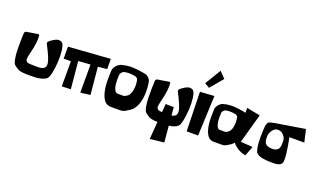

<svg xmlns="http://www.w3.org/2000/svg" viewBox="-91 -1346 3582 2137"><g transform="rotate(20 1700.0 -278.0)"><path d="M48.3 -436.5 180.2 -458Q180.7 -458 181.6 -458.3Q182.6 -458.5 182.6 -458.5Q187.5 -458.5 191.7 -455.1Q195.8 -451.7 196.3 -446.8Q201.2 -406.2 194.1 -353.3Q187 -300.3 176.5 -260.3Q166 -220.2 159.7 -185.8Q153.3 -151.4 158.2 -141.1Q161.1 -135.3 164.6 -131.1Q168 -127 171.1 -123.8Q174.3 -120.6 180.7 -118.9Q187 -117.2 191.4 -116Q195.8 -114.7 206.8 -114Q217.8 -113.3 225.1 -113Q232.4 -112.8 249.8 -112.5Q267.1 -112.3 279.3 -111.8Q345.2 -109.4 371.3 -127.2Q397.5 -145 392.1 -189Q385.7 -241.2 308.6 -388.2Q305.7 -394 305.7 -399.4Q305.7 -410.2 313.5 -417Q324.2 -426.8 335.9 -435.8Q347.7 -444.8 365.2 -455.1Q382.8 -465.3 398.4 -470.5Q414.1 -475.6 431.2 -473.6Q448.2 -471.7 460.9 -460.4Q481.4 -442.4 489.5 -378.7Q497.6 -314.9 493.7 -245.1Q489.7 -175.3 477.3 -113.8Q464.8 -52.2 448.2 -36.6Q426.8 -16.6 389.4 -6.3Q352.1 3.9 320.8 5.6Q289.6 7.3 235.4 7.3Q166.5 7.3 135.5 -0.7Q104.5 -8.8 62 -43Q44.4 -57.1 34.7 -105.2Q24.9 -153.3 23.9 -218.5Q22.9 -283.7 23.9 -327.6Q24.9 -371.6 27.3 -413.6Q27.8 -421.9 33.9 -428.5Q40 -435.1 48.3 -436.5Z M626.5 -0.5V-298.3H540.5V-439.9L1035.6 -475.1V-354L929.2 -343.8L960 -20.5L843.8 -5.4V-338.9L702.1 -328.6L732.4 -5.4Z M1371.1 -179.2Q1386.2 -203.6 1392.1 -239.3Q1397.9 -274.9 1396.5 -301.8Q1395 -328.6 1390.6 -352.1Q1388.7 -362.8 1380.1 -372.3Q1371.6 -381.8 1361.3 -385.3Q1323.2 -394.5 1288.1 -394.5H1282.2Q1252.9 -394.5 1223.1 -388.2Q1209.5 -383.3 1197.8 -369.9Q1186 -356.4 1183.1 -342.3Q1182.1 -337.4 1182.1 -333.5V-333L1181.2 -279.8Q1181.6 -189.9 1209 -152.8Q1213.9 -146 1223.4 -141.4Q1232.9 -136.7 1241.2 -136.7H1242.7H1301.8H1303.2Q1318.4 -136.7 1329.6 -144L1353.5 -159.2Q1364.3 -168 1371.1 -179.2ZM1517.6 -385.3Q1524.4 -354.5 1527.3 -317.1Q1530.3 -279.8 1528.6 -234.1Q1526.9 -188.5 1513.7 -141.8Q1500.5 -95.2 1476.6 -59.6Q1461.9 -38.1 1439.9 -21.5L1389.6 9.3Q1363.3 25.9 1332.5 26.9H1210Q1191.9 26.4 1171.1 16.1Q1150.4 5.9 1139.6 -8.3Q1082.5 -83 1082 -249L1084.5 -350.1Q1084.5 -357.9 1086.4 -366.7Q1093.3 -395 1117.9 -420.2Q1142.6 -445.3 1170.4 -453.1Q1225.6 -467.3 1275.9 -468.8Q1314.5 -468.3 1367.4 -462.2Q1420.4 -456.1 1457 -447.3Q1477.5 -441.9 1495.4 -423.8Q1513.2 -405.8 1517.6 -385.3Z M1600.1 -436.5 1731.9 -458Q1732.4 -458 1733.4 -458.3Q1734.4 -458.5 1734.4 -458.5Q1739.3 -458.5 1743.4 -455.1Q1747.6 -451.7 1748 -446.8Q1752.9 -406.2 1745.8 -353.3Q1738.8 -300.3 1728.3 -260.3Q1717.8 -220.2 1711.4 -185.8Q1705.1 -151.4 1710 -141.1Q1718.3 -124.5 1730.5 -119.4Q1742.7 -114.3 1772.9 -113.3L1780.8 -211.9L1877 -210L1885.3 -113.8Q1919.9 -119.1 1933.8 -137.2Q1947.8 -155.3 1943.8 -189Q1937.5 -241.2 1860.4 -388.2Q1857.4 -394 1857.4 -399.4Q1857.4 -410.2 1865.2 -417Q1876 -426.8 1887.7 -435.8Q1899.4 -444.8 1917 -455.1Q1934.6 -465.3 1950.2 -470.5Q1965.8 -475.6 1982.9 -473.6Q2000 -471.7 2012.7 -460.4Q2033.2 -442.4 2041.3 -378.7Q2049.3 -314.9 2045.4 -245.1Q2041.5 -175.3 2029.1 -113.8Q2016.6 -52.2 2000 -36.6Q1965.8 -5.4 1895.5 2.9L1912.6 195.8L1746.6 213.9L1763.2 7.3Q1710 6.3 1681.2 -2.7Q1652.3 -11.7 1613.8 -43Q1596.2 -57.1 1586.4 -105.2Q1576.7 -153.3 1575.7 -218.5Q1574.7 -283.7 1575.7 -327.6Q1576.7 -371.6 1579.1 -413.6Q1579.6 -421.9 1585.7 -428.5Q1591.8 -435.1 1600.1 -436.5Z M2171.4 -545.9 2114.7 -580.1 2229 -768.6 2298.3 -696.8ZM2104 -5.9 2092.3 -470.2 2259.8 -481 2239.7 -5.9Z M2807.1 -450.7 2710 -102.5 2853 -93.3 2809.1 22Q2774.9 14.6 2751 4.9Q2725.1 -5.4 2695.8 -26.9Q2666.5 -48.3 2649.9 -70.8Q2635.7 -53.2 2623 -43.5L2578.1 -15.6Q2555.7 -1 2527.3 0H2418.5Q2402.3 0 2384.5 -9.3Q2366.7 -18.6 2356.4 -31.7Q2305.7 -98.1 2305.2 -247.6L2307.1 -338.9Q2307.1 -345.7 2309.1 -353.5Q2315.4 -378.9 2337.2 -401.9Q2358.9 -424.8 2383.8 -431.6Q2427.7 -443.4 2477.5 -445.3Q2510.7 -445.3 2557.6 -439.7Q2604.5 -434.1 2637.7 -426.3Q2641.1 -425.3 2647.9 -422.4V-481.9ZM2562 -185.1Q2575.2 -207 2580.3 -239Q2585.4 -271 2584.2 -295.7Q2583 -320.3 2579.1 -340.8Q2577.6 -350.1 2570.1 -358.9Q2562.5 -367.7 2553.2 -370.6Q2522 -378.4 2487.8 -378.4H2482.9Q2456.5 -378.4 2430.7 -373Q2418 -368.7 2407.5 -356.7Q2397 -344.7 2394.5 -332Q2394 -330.1 2394 -323.7L2393.1 -275.4Q2393.6 -194.3 2417.5 -161.6Q2421.9 -155.3 2430.4 -151.1Q2439 -147 2446.8 -147H2447.8H2500H2501.5Q2515.6 -147 2524.9 -153.3L2545.9 -167Q2557.6 -177.7 2562 -185.1Z M3342.8 -484.4 3377.4 -335.9H3200.2Q3202.6 -325.7 3206.3 -308.1Q3210 -290.5 3218 -243.9Q3226.1 -197.3 3230.7 -159.4Q3235.4 -121.6 3235.4 -85Q3235.4 -48.3 3226.6 -36.1Q3217.8 -23.9 3203.4 -16.4Q3189 -8.8 3169.9 -6.3Q3150.9 -3.9 3137.2 -3.2Q3123.5 -2.4 3103.3 -3.4Q3083 -4.4 3079.6 -4.4Q3042 -4.4 2997.6 -13.2Q2953.1 -22 2929.7 -44.9Q2917 -57.1 2909.4 -90.6Q2901.9 -124 2900.1 -161.4Q2898.4 -198.7 2898.2 -225.6Q2897.9 -252.4 2898.9 -263.2Q2898.9 -264.6 2899.7 -289.8Q2900.4 -314.9 2901.6 -335.7Q2902.8 -356.4 2908.9 -378.9Q2915 -401.4 2925.3 -408.7Q2938.5 -418 3002.4 -429.4Q3066.4 -440.9 3176.5 -457.5Q3286.6 -474.1 3342.8 -484.4ZM3052.2 -370.1Q3015.6 -369.1 2990.2 -332.5Q2964.8 -295.9 2964.8 -263.2Q2964.8 -260.3 2964.8 -253.4Q2963.9 -208 2975.6 -187Q2995.6 -150.4 3057.1 -148.9Q3073.7 -148.4 3087.4 -150.6Q3101.1 -152.8 3110.4 -158Q3119.6 -163.1 3126.7 -168.2Q3133.8 -173.3 3137.9 -182.4Q3142.1 -191.4 3144.8 -198.2Q3147.5 -205.1 3148.4 -216.6Q3149.4 -228 3149.9 -234.4Q3150.4 -240.7 3150.4 -252.7Q3150.4 -264.6 3150.4 -269.5Q3151.4 -307.1 3121.8 -339.1Q3092.3 -371.1 3052.2 -370.1Z"/></g></svg>

Font: Some Time Later
Style: Regular
Weight: 400
Version: Version 003.300